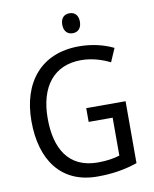

<svg xmlns="http://www.w3.org/2000/svg" viewBox="-98 -1055 858 1072"><g transform="rotate(-10 330.5 -518.5)"><path d="M370 -981C341 -981 320 -963 320 -925C320 -887 341 -868 370 -868C399 -868 420 -887 420 -925C420 -963 399 -981 370 -981ZM371 -443V-365H507V-150C474 -140 436 -133 383 -133C216 -133 149 -254 149 -423C149 -605 236 -712 388 -712C447 -712 504 -695 552 -671L585 -747C529 -774 463 -790 390 -790C175 -790 57 -643 57 -424C57 -203 162 -56 367 -56C454 -56 524 -68 594 -92V-443Z"/></g></svg>

Font: Noto Sans Malayalam UI SemiCondensed
Style: Regular
Weight: 400
Width: 4
Designer: Jelle Bosma - Monotype Design Team
Foundry: Monotype Imaging Inc.
Version: Version 2.104